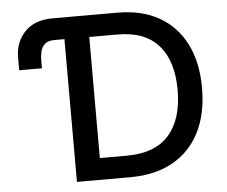

<svg xmlns="http://www.w3.org/2000/svg" viewBox="-52 -786 999 846"><g transform="rotate(-5 448.0 -363.5)"><path d="M490.1 0H254.6V-631.4H210.9Q182.2 -631.4 168 -619Q153.8 -606.5 149.1 -586.6Q144.5 -566.8 144.5 -544.4V-512.1H44V-568.2Q44 -636.7 87.4 -682Q130.7 -727.3 209.9 -727.3H497.5Q604.8 -727.3 681.3 -683.8Q757.8 -640.3 798.8 -559.1Q839.8 -478 839.8 -364.7Q839.8 -251.1 798.7 -169.4Q757.5 -87.7 679.2 -43.9Q600.9 0 490.1 0ZM484 -95.9Q608.3 -95.9 670.1 -165.7Q731.9 -235.4 731.9 -364.7Q731.9 -493.3 671 -562.3Q610.1 -631.4 490.8 -631.4H364.3V-95.9Z"/></g></svg>

Font: Linik Sans Medium
Style: Regular
Weight: 500
Designer: Rasmus Andersson (font), Cristiano Sobral (main changes)
Foundry: rsms
Version: Version 3.018;June 1, 2022;FontCreator 14.0.0.2814 64-bit; t